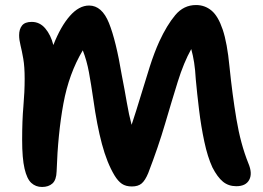

<svg xmlns="http://www.w3.org/2000/svg" viewBox="-20 -731 1044 763"><path d="M147 12Q122 12 104.5 -4Q87 -20 77.5 -61Q68 -102 68 -175Q68 -252 73 -309Q78 -366 78 -418Q78 -466 72.5 -497.5Q67 -529 61.5 -551Q56 -573 56 -591Q56 -615 67.5 -629.5Q79 -644 106 -644Q138 -644 160 -618Q182 -592 192 -552Q221 -626 257.5 -667.5Q294 -709 334 -709Q385 -709 413 -639.5Q441 -570 464 -432Q476 -371 484 -323.5Q492 -276 503 -235Q521 -289 539 -349Q557 -409 575 -465.5Q593 -522 613 -566Q643 -631 676.5 -671Q710 -711 759 -711Q794 -711 820.5 -689Q847 -667 865 -613.5Q883 -560 892 -466Q903 -357 919.5 -258Q936 -159 967 -82Q984 -42 970.5 -16.5Q957 9 919 9Q888 9 866 -9Q844 -27 824 -66Q805 -107 792 -168Q779 -229 771 -295Q763 -361 758 -416Q756 -453 751.5 -482Q747 -511 740 -536Q710 -482 686.5 -406.5Q663 -331 636 -239Q609 -147 569 -43Q557 -14 543 -2Q529 10 504 10Q480 10 464.5 -0.5Q449 -11 435 -34Q405 -84 385 -159Q365 -234 351 -335Q342 -397 333.5 -443.5Q325 -490 309 -531Q254 -439 232 -319.5Q210 -200 205 -50Q204 -16 188.5 -2Q173 12 147 12Z"/></svg>

Font: Shantell Sans Normal
Style: Regular
Weight: 600
Designer: Stephen Nixon, Anya Danilova, Shantell Martin
Foundry: Arrow Type
Version: Version 1.009;[a7da0bfa3]